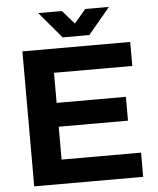

<svg xmlns="http://www.w3.org/2000/svg" viewBox="-58 -922 800 972"><g transform="rotate(-5 341.5 -436.0)"><path d="M172.9 -872.1H293L353 -803.2L412.1 -872.1H532.2L420.9 -738.8H285.2ZM76.2 0V-686H624V-564H226.1V-411.1H578.1V-290H226.1V-123H629.9V0Z"/></g></svg>

Font: Archivo
Style: Bold
Weight: 700
Designer: Hector Gatti
Foundry: Omnibus-Type
Version: Version 2.001